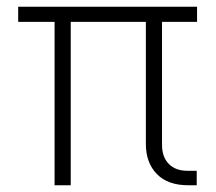

<svg xmlns="http://www.w3.org/2000/svg" viewBox="-20 -550 640 570"><path d="M142 0V-485H34V-530H565V-485H461V-120Q461 -84 481 -63.5Q501 -43 536 -43H564V0H539Q478 0 445.5 -33.5Q413 -67 413 -123V-485H190V0Z"/></svg>

Font: Geist Mono ExtraLight
Style: Regular
Weight: 200
Monospace: yes
Designer: Basement.studio, Andrés Briganti, Mateo Zaragoza
Foundry: Basement.studio, Vercel, Andrés Briganti, Guido Ferreyra, Mateo Zaragoza
Version: Version 1.500; ttfautohint (v1.8.4.7-5d5b)